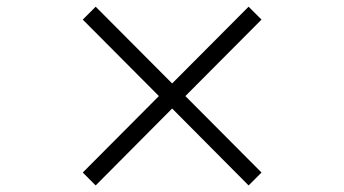

<svg xmlns="http://www.w3.org/2000/svg" viewBox="-20 -590 1040 580"><path d="M731 -29.8 500 -262.2 269 -29.8 230 -68.8 460 -299.8 230 -530.8 269 -569.8 500 -337.9 731 -569.8 770 -530.8 540 -299.8 770 -68.8Z"/></svg>

Font: Charis SIL APac
Style: Regular
Weight: 400
Foundry: SIL International
Version: Version 5.000